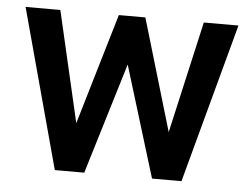

<svg xmlns="http://www.w3.org/2000/svg" viewBox="-43 -581 829 634"><g transform="rotate(5 371.0 -264.0)"><path d="M132.3 -528.3 217.3 -160.6 326.2 -528.3H414.1L523.9 -157.7L607.9 -528.3H722.7L580.1 0H482.4L369.6 -368.2L257.8 0H160.2L17.1 -528.3Z"/></g></svg>

Font: Vazirmatn RD UI Medium
Style: Regular
Weight: 500
Designer: Saber Rastikerdar
Foundry: Saber Rastikerdar
Version: Version 33.003